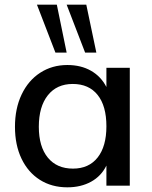

<svg xmlns="http://www.w3.org/2000/svg" viewBox="-20 -794 649 821"><path d="M535 -504V0H435V-86Q413 -41 369.5 -17Q326 7 268 7Q201 7 150.5 -25Q100 -57 72 -115.5Q44 -174 44 -252Q44 -330 72.5 -390Q101 -450 152 -483Q203 -516 268 -516Q326 -516 369 -491.5Q412 -467 435 -422V-504ZM435 -254Q435 -341 397.5 -388Q360 -435 291 -435Q223 -435 184.5 -386.5Q146 -338 146 -252Q146 -167 184.5 -120Q223 -73 292 -73Q360 -73 397.5 -120.5Q435 -168 435 -254ZM217 -569 138 -774H223L265 -569ZM344 -569 265 -774H349L392 -569Z"/></svg>

Font: Muli SemiBold
Style: Regular
Weight: 600
Designer: Vernon Adams
Foundry: Vernon Adams
Version: Version 2.000